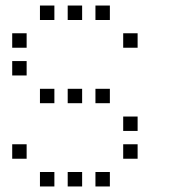

<svg xmlns="http://www.w3.org/2000/svg" viewBox="-20 -696 640 692"><path d="M125 -676Q124 -676 124 -676Q124 -676 124 -675V-625Q124 -624 124 -624Q124 -624 125 -624H175Q176 -624 176 -624Q176 -624 176 -625V-675Q176 -676 176 -676Q176 -676 175 -676ZM225 -676Q224 -676 224 -676Q224 -676 224 -675V-625Q224 -624 224 -624Q224 -624 225 -624H275Q276 -624 276 -624Q276 -624 276 -625V-675Q276 -676 276 -676Q276 -676 275 -676ZM325 -676Q324 -676 324 -676Q324 -676 324 -675V-625Q324 -624 324 -624Q324 -624 325 -624H375Q376 -624 376 -624Q376 -624 376 -625V-675Q376 -676 376 -676Q376 -676 375 -676ZM25 -576Q24 -576 24 -576Q24 -576 24 -575V-525Q24 -524 24 -524Q24 -524 25 -524H75Q76 -524 76 -524Q76 -524 76 -525V-575Q76 -576 76 -576Q76 -576 75 -576ZM425 -576Q424 -576 424 -576Q424 -576 424 -575V-525Q424 -524 424 -524Q424 -524 425 -524H475Q476 -524 476 -524Q476 -524 476 -525V-575Q476 -576 476 -576Q476 -576 475 -576ZM25 -476Q24 -476 24 -476Q24 -476 24 -475V-425Q24 -424 24 -424Q24 -424 25 -424H75Q76 -424 76 -424Q76 -424 76 -425V-475Q76 -476 76 -476Q76 -476 75 -476ZM125 -376Q124 -376 124 -376Q124 -376 124 -375V-325Q124 -324 124 -324Q124 -324 125 -324H175Q176 -324 176 -324Q176 -324 176 -325V-375Q176 -376 176 -376Q176 -376 175 -376ZM225 -376Q224 -376 224 -376Q224 -376 224 -375V-325Q224 -324 224 -324Q224 -324 225 -324H275Q276 -324 276 -324Q276 -324 276 -325V-375Q276 -376 276 -376Q276 -376 275 -376ZM325 -376Q324 -376 324 -376Q324 -376 324 -375V-325Q324 -324 324 -324Q324 -324 325 -324H375Q376 -324 376 -324Q376 -324 376 -325V-375Q376 -376 376 -376Q376 -376 375 -376ZM425 -276Q424 -276 424 -276Q424 -276 424 -275V-225Q424 -224 424 -224Q424 -224 425 -224H475Q476 -224 476 -224Q476 -224 476 -225V-275Q476 -276 476 -276Q476 -276 475 -276ZM25 -176Q24 -176 24 -176Q24 -176 24 -175V-125Q24 -124 24 -124Q24 -124 25 -124H75Q76 -124 76 -124Q76 -124 76 -125V-175Q76 -176 76 -176Q76 -176 75 -176ZM425 -176Q424 -176 424 -176Q424 -176 424 -175V-125Q424 -124 424 -124Q424 -124 425 -124H475Q476 -124 476 -124Q476 -124 476 -125V-175Q476 -176 476 -176Q476 -176 475 -176ZM125 -76Q124 -76 124 -76Q124 -76 124 -75V-25Q124 -24 124 -24Q124 -24 125 -24H175Q176 -24 176 -24Q176 -24 176 -25V-75Q176 -76 176 -76Q176 -76 175 -76ZM225 -76Q224 -76 224 -76Q224 -76 224 -75V-25Q224 -24 224 -24Q224 -24 225 -24H275Q276 -24 276 -24Q276 -24 276 -25V-75Q276 -76 276 -76Q276 -76 275 -76ZM325 -76Q324 -76 324 -76Q324 -76 324 -75V-25Q324 -24 324 -24Q324 -24 325 -24H375Q376 -24 376 -24Q376 -24 376 -25V-75Q376 -76 376 -76Q376 -76 375 -76Z"/></svg>

Font: Doto
Style: Regular
Weight: 400
Monospace: yes
Version: Version 1.000